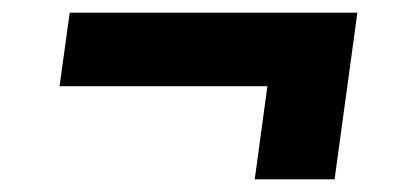

<svg xmlns="http://www.w3.org/2000/svg" viewBox="-20 -428 630 303"><path d="M382 -145 402 -292H74L90 -408H544L508 -145Z"/></svg>

Font: Host Grotesk ExtraBold
Style: Italic
Weight: 800
Italic angle: -8°
Designer: Doğukan Karapınar
Foundry: Element Type
Version: Version 1.003; ttfautohint (v1.8.4.7-5d5b)